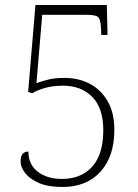

<svg xmlns="http://www.w3.org/2000/svg" viewBox="-20 -734 551 764"><path d="M228 10Q171 10 134.5 -6Q98 -22 80 -45.5Q62 -69 62 -91Q62 -113 70.5 -122Q79 -131 93 -131Q93 -79 130.5 -50.5Q168 -22 226 -22Q303 -22 347 -71Q391 -120 391 -216Q391 -304 347 -348.5Q303 -393 231 -393Q191 -393 160.5 -384.5Q130 -376 108 -363L92 -368L121 -714H405L408 -595H383L382 -622Q380 -658 370 -666.5Q360 -675 324 -675H148L125 -403Q146 -411 172.5 -417.5Q199 -424 237 -424Q292 -424 336.5 -401Q381 -378 408 -332Q435 -286 435 -217Q435 -112 380 -51Q325 10 228 10Z"/></svg>

Font: Noto Serif SemiCondensed ExtraLight
Style: Regular
Weight: 200
Width: 4
Designer: Monotype Design Team
Foundry: Monotype Imaging Inc.
Version: Version 2.014